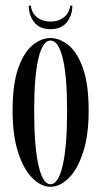

<svg xmlns="http://www.w3.org/2000/svg" viewBox="-20 -664 366 694"><path d="M162.5 11Q128 11 96.5 -20.8Q65 -52.5 45.2 -114Q25.5 -175.5 25.5 -263.5Q25.5 -360 46 -417.8Q66.5 -475.5 98 -501Q129.5 -526.5 162.5 -526.5Q195.5 -526.5 227.2 -501Q259 -475.5 279.8 -417.8Q300.5 -360 300.5 -263.5Q300.5 -175.5 280.5 -114Q260.5 -52.5 229 -20.8Q197.5 11 162.5 11ZM162.5 2Q191 2 206.8 -66.8Q222.5 -135.5 222.5 -263.5Q222.5 -389 206.8 -453.2Q191 -517.5 162.5 -517.5Q134.5 -517.5 119 -453.2Q103.5 -389 103.5 -263.5Q103.5 -135.5 119 -66.8Q134.5 2 162.5 2ZM162.5 -558.5Q123.5 -558.5 103.8 -583.5Q84 -608.5 84 -643.5H91.5Q94.5 -617 114 -601.5Q133.5 -586 162.5 -586Q191.5 -586 211 -601.5Q230.5 -617 234 -643.5H241.5Q241.5 -608.5 221.5 -583.5Q201.5 -558.5 162.5 -558.5Z"/></svg>

Font: Imbue 100pt
Style: Regular
Weight: 400
Designer: Tyler Finck
Foundry: Etcetera Type Company
Version: Version 1.102; ttfautohint (v1.8.3)